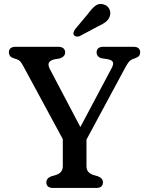

<svg xmlns="http://www.w3.org/2000/svg" viewBox="-20 -932 739 952"><path d="M393.2 -210.9 314.1 -200.1 97 -601.4Q88 -618 81.9 -625.7Q75.8 -633.5 62.8 -638.3L48.6 -643Q34.5 -647.5 29.2 -655.1Q24 -662.8 24 -672.4Q24 -685.4 32.3 -692.7Q40.6 -700 57.2 -700H268Q285.2 -700 294.1 -692.7Q303 -685.4 303 -672.4Q303 -649.8 273.6 -641.6L249.5 -637.8Q226.6 -631.6 222 -620.1Q217.3 -608.7 227.5 -589L399 -263.1L342 -233.5L532.6 -592.4Q543.5 -612.3 540.2 -622.6Q537 -633 516.6 -638L481.2 -643.6Q471.4 -646.6 465.2 -653.9Q459 -661.2 459 -672.4Q459 -685.4 467.3 -692.7Q475.6 -700 492.2 -700H641.9Q658.8 -700 667 -692.5Q675.1 -685.1 675.1 -672.4Q675.1 -662.7 670.2 -655.8Q665.2 -648.9 650.7 -643.6L644.3 -641Q635.1 -638.3 628.5 -634.1Q621.8 -629.9 614.7 -619.6Q607.6 -609.3 595.9 -587.4ZM291.4 -262.4H408.8V-107.8Q408.8 -90.9 417.7 -80.3Q426.5 -69.6 443.8 -64.2L465.8 -57.8Q490.4 -48.4 490.4 -27.6Q490.4 -14.6 482.3 -7.3Q474.1 0 457.2 0H243Q226.4 0 218.1 -7.3Q209.8 -14.6 209.8 -27.6Q209.8 -48.4 234.4 -57.8L256.4 -64.2Q274.7 -70 283 -80.9Q291.4 -91.7 291.4 -107.8ZM415.5 -862.6Q434.5 -888.9 452.4 -903Q470.2 -917.1 493.8 -910.2Q513.4 -904.3 521.9 -887.7Q530.3 -871 525 -853.7Q520 -836.2 505.8 -824.6Q491.6 -813 467.2 -802.1L375.1 -752.9Q368 -749.8 360.1 -750.7Q352.1 -751.5 347.2 -757Q342.3 -763.4 344.6 -770.9Q346.8 -778.3 351.3 -785.7Z"/></svg>

Font: Fraunces SuperSoft 9pt
Style: Regular
Weight: 900
Version: Version 1.000;[b76b70a41]